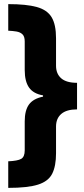

<svg xmlns="http://www.w3.org/2000/svg" viewBox="-20 -744 407 932"><path d="M20 39Q66 37 83 27Q100 17 100 -14V-155Q100 -208 120.5 -236.5Q141 -265 189 -275V-281Q142 -289 121 -319Q100 -349 100 -404V-543Q100 -567 89 -577.5Q78 -588 60 -591Q42 -594 20 -595V-724Q108 -724 158.5 -710Q209 -696 230.5 -660.5Q252 -625 252 -558V-425Q252 -386 277 -364Q302 -342 354 -342V-213Q303 -213 277.5 -191Q252 -169 252 -130V0Q252 62 233.5 99Q215 136 165 152Q115 168 20 168Z"/></svg>

Font: Noto Sans Thai Looped ExtraCondensed Black
Style: Regular
Weight: 900
Width: 2
Designer: Sasikarn Vongin, Ben Mitchell
Foundry: The Fontpad Ltd
Version: Version 1.001; ttfautohint (v1.8.4.7-5d5b)